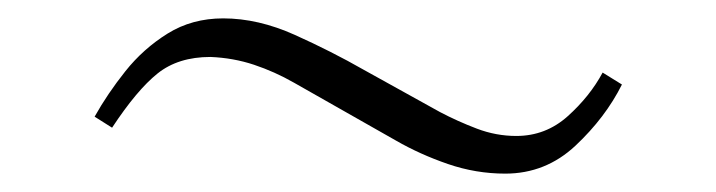

<svg xmlns="http://www.w3.org/2000/svg" viewBox="-20 -367 779 209"><path d="M411 -214 300 -277Q279 -289 256.5 -296.5Q234 -304 209 -305Q174 -305 151.5 -287Q129 -269 102 -228L83 -240Q97 -265 116.5 -289.5Q136 -314 162.5 -330.5Q189 -347 223 -347Q261 -347 301 -329Q341 -311 376 -291L459 -245Q478 -235 499 -227Q520 -219 542 -219Q574 -219 598 -240.5Q622 -262 636 -288L657 -275Q639 -239 606.5 -208.5Q574 -178 530 -178Q498 -178 467.5 -188.5Q437 -199 411 -214Z"/></svg>

Font: Aref Ruqaa Ink
Style: Bold
Weight: 700
Designer: Abdullah Aref
Version: Version 1.005